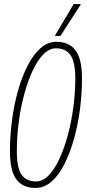

<svg xmlns="http://www.w3.org/2000/svg" viewBox="-20 -916 430 946"><path d="M155 10Q92 10 60.5 -32.5Q29 -75 29 -171Q29 -246 39 -322.5Q49 -399 68.5 -468.5Q88 -538 116 -592.5Q144 -647 179.5 -678.5Q215 -710 258 -710Q321 -710 352.5 -667.5Q384 -625 384 -529Q384 -454 374 -377.5Q364 -301 344.5 -231.5Q325 -162 297.5 -107.5Q270 -53 234 -21.5Q198 10 155 10ZM157 -22Q191 -22 220 -52Q249 -82 273 -134Q297 -186 314.5 -251.5Q332 -317 341.5 -388.5Q351 -460 351 -529Q351 -610 327.5 -644Q304 -678 256 -678Q223 -678 193.5 -648Q164 -618 140 -566Q116 -514 98.5 -448.5Q81 -383 72 -311.5Q63 -240 63 -171Q63 -90 86 -56Q109 -22 157 -22ZM250 -739 343 -896H379L278 -739Z"/></svg>

Font: Georama Condensed ExtraLight
Style: Italic
Weight: 200
Width: 3
Italic angle: -9°
Designer: Jean-Baptiste Levee
Foundry: Production Type
Version: Version 1.000